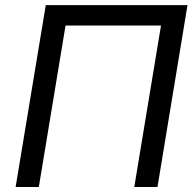

<svg xmlns="http://www.w3.org/2000/svg" viewBox="-20 -748 783 768"><path d="M730 -727.5 609.9 0H517.1L624 -646H242.2L135.3 0H42.5L163.1 -727.5Z"/></svg>

Font: Inter Variable
Style: Italic
Weight: 400
Italic angle: -9.39999°
Designer: Rasmus Andersson
Foundry: rsms
Version: Version 4.001;git-9221beed3